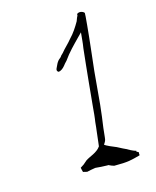

<svg xmlns="http://www.w3.org/2000/svg" viewBox="-133 -776 699 859"><g transform="rotate(-20 217.0 -346.0)"><path d="M166 -486C168 -481 170 -476 178 -479H179C192 -483 201 -492 211 -503L222 -513C247 -543 277 -568 306 -593L326 -610L319 -572C318 -564 315 -553 312 -540C302 -493 293 -440 283 -390C277 -358 269 -314 263 -282L256 -243C254 -231 251 -220 249 -211C244 -181 236 -150 231 -122L227 -103C207 -79 174 -75 153 -63C148 -60 143 -55 135 -50C127 -46 119 -42 118 -41C118 -37 120 -25 121 -20C126 -19 131 -16 139 -14C150 -16 165 -17 177 -18H180C196 -15 214 -12 234 -10H238C246 -5 254 -1 262 2H263C328 8 342 4 383 -3C386 -3 384 -8 385 -13L386 -15C387 -18 379 -22 377 -23V-29C376 -29 377 -29 375 -28C361 -34 349 -42 336 -51C330 -55 321 -59 313 -65C298 -76 278 -83 259 -96L251 -102L259 -113C263 -119 265 -126 266 -133L274 -174C282 -208 289 -239 296 -276L303 -315C309 -348 317 -393 323 -427C336 -493 351 -563 363 -630L370 -670C371 -673 370 -676 372 -685C371 -691 352 -703 338 -693L337 -686C332 -679 332 -677 325 -663C309 -640 292 -618 270 -599C254 -582 233 -567 218 -551L207 -542L203 -537L192 -529C186 -524 181 -518 175 -507C170 -499 165 -491 166 -487Z"/></g></svg>

Font: Scribbler
Style: HLIta
Weight: 100
Designer: Mew Too
Foundry: Cannot Into Space Fonts
Version: Version 1.001